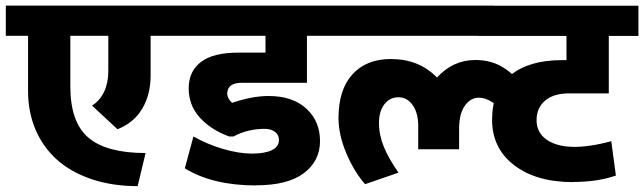

<svg xmlns="http://www.w3.org/2000/svg" viewBox="-35 -651 2261 674"><path d="M63.5 -331.5V-525.4H-14.6V-631.3H592.3V-525.4H493.7V-385.7Q493.7 -319.8 464.8 -270.3Q436 -220.7 377.4 -197.3L288.1 -280.3Q315.4 -297.4 330.3 -328.6Q345.2 -359.9 345.2 -400.4V-525.4H211.9V-347.7Q211.9 -221.7 275.4 -167.7Q338.9 -113.8 476.1 -113.8L448.2 2.4Q358.9 2.4 286.1 -22.2Q213.4 -46.9 164.6 -90.8Q115.7 -134.8 89.6 -196.3Q63.5 -257.8 63.5 -331.5Z M864.3 -0.5V0Q711.4 0 613.8 -60.1L644 -171.9Q694.3 -143.6 749.5 -127.7Q804.7 -111.8 849.4 -111.8Q894 -111.8 919.2 -123.8Q944.3 -135.7 944.3 -160.2Q944.3 -177.2 930.4 -188Q916.5 -198.7 894 -198.7Q834.5 -198.7 784.7 -171.9H769.5Q706.1 -194.8 666.7 -238Q627.4 -281.2 627.4 -340.8Q627.4 -400.4 670.2 -433.3Q712.9 -466.3 802.2 -466.3H897V-525.4H563V-631.3H1146.5V-525.4H1042.5V-360.4H814.5Q762.7 -360.4 762.7 -321.8Q762.7 -305.7 779.8 -290Q850.6 -314 907.7 -314Q992.2 -314 1040.3 -269.8Q1088.4 -225.6 1088.4 -155.8Q1088.4 -85.9 1031.7 -43.2Q975.1 -0.5 864.3 -0.5Z M1153.3 -237.3Q1153.3 -335.9 1202.1 -389.9Q1251 -443.8 1336.9 -443.8Q1436 -443.8 1499 -378.9Q1555.2 -440.4 1633.8 -440.4Q1688 -440.4 1729.5 -415.3Q1771 -390.1 1793.5 -354.5L1731 -256.3Q1716.8 -276.4 1693.1 -292.2Q1669.4 -308.1 1646 -308.1Q1616.7 -308.1 1596.7 -279.8Q1576.7 -251.5 1576.7 -199.2V-127H1433.1V-215.8Q1431.2 -259.3 1411.9 -284.4Q1392.6 -309.6 1363.3 -309.6Q1334 -309.6 1314.7 -285.4Q1295.4 -261.2 1295.4 -219.2Q1295.4 -177.2 1312.3 -136Q1329.1 -94.7 1363.8 -44.9L1246.6 -4.4Q1207.5 -49.3 1180.4 -113.8Q1153.3 -178.2 1153.3 -237.3ZM1699.2 -525.4H1117.2V-631.3H1699.2Z M1937.5 -439.9H1953.6V-524.9H1643.6V-630.9H2206.1V-524.9H2102.1V-323.2H1962.9Q1908.7 -323.2 1878.7 -297.9Q1848.6 -272.5 1848.6 -229.2Q1848.6 -186 1883.3 -161.1Q1952.1 -112.8 2110.8 -155.3L2127 -34.7Q2062 -12.2 1977.1 -12.2L1976.6 -11.7Q1846.7 -11.7 1769 -71.8Q1691.4 -131.8 1692.4 -233.4Q1693.4 -335 1757.8 -387.5Q1822.3 -439.9 1937.5 -439.9Z"/></svg>

Font: Yantramanav Black
Style: Regular
Weight: 900
Version: Version 1.001;PS 1.0;hotconv 1.0.72;makeotf.lib2.5.5900; ttf